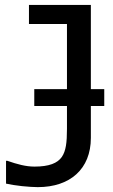

<svg xmlns="http://www.w3.org/2000/svg" viewBox="-20 -747 457 777"><path d="M347.7 -317.9H401.9V-386.2H347.7V-727.1H97.2V-649.9H251V-386.2H118.7V-317.9H251V-225.6C251 -169.4 246.6 -136.2 230.5 -112.3C212.9 -86.4 178.2 -72.8 119.6 -72.8C84 -72.8 49.3 -82.5 9.8 -96.2H4.4V-3.9C21.5 0 43.5 3.4 69.3 6.3C95.2 8.8 116.7 10.3 132.8 10.3C263.7 10.3 347.7 -63 347.7 -189Z"/></svg>

Font: SG Kara SemiBold
Style: Regular
Weight: 400
Designer: Damoon Khanjanzadeh
Version: Version 1.000